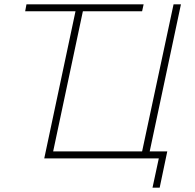

<svg xmlns="http://www.w3.org/2000/svg" viewBox="-20 -730 900 885"><path d="M683 135 712 0H184L328 -678H96L102 -710H642L635 -678H362L225 -32H635L780 -710H814L670 -32H751L716 135Z"/></svg>

Font: Raleway ExtraLight
Style: Italic
Weight: 200
Italic angle: -12°
Designer: Matt McInerney, Pablo Impallari, Rodrigo Fuenzalida
Foundry: Matt McInerney, Pablo Impallari, Rodrigo Fuenzalida
Version: Version 4.026